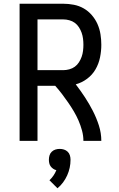

<svg xmlns="http://www.w3.org/2000/svg" viewBox="-20 -755 640 1029"><path d="M85 0V-735H319Q347 -735 375.5 -729.5Q404 -724 428.5 -710Q453 -696 472 -674Q491 -652 502.5 -626Q514 -600 518.5 -571.5Q523 -543 523 -515Q523 -481 516 -447Q509 -413 492 -383.5Q475 -354 447 -333Q419 -312 386 -303Q412 -269 435 -234Q458 -199 477.5 -161Q497 -123 510 -82.5Q523 -42 523 0H427Q427 -28 419.5 -55.5Q412 -83 401 -108.5Q390 -134 375.5 -158.5Q361 -183 345 -206Q329 -229 312 -251.5Q295 -274 276 -295H181V0ZM181 -379H319Q335 -379 351.5 -383.5Q368 -388 381 -397.5Q394 -407 403 -421Q412 -435 417.5 -450.5Q423 -466 425 -482.5Q427 -499 427 -515Q427 -531 425 -547.5Q423 -564 417.5 -579.5Q412 -595 403 -609Q394 -623 381 -632.5Q368 -642 351.5 -646.5Q335 -651 319 -651H181ZM288 254 245 211Q257 200 266.5 186Q276 172 282 157Q273 155 265 149.5Q257 144 251.5 136.5Q246 129 244 119.5Q242 110 242 101Q242 89 245.5 77.5Q249 66 257.5 58Q266 50 277 46.5Q288 43 300 43Q312 43 323 46.5Q334 50 342.5 58Q351 66 354.5 77.5Q358 89 358 101Q358 123 353.5 144Q349 165 340 185Q331 205 318 222.5Q305 240 288 254Z"/></svg>

Font: Zed Mono Medium Extended
Style: Regular
Weight: 500
Width: 7
Monospace: yes
Designer: Belleve Invis
Foundry: Belleve Invis
Version: Version 1.0.0; ttfautohint (v1.8.4)